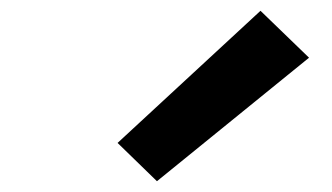

<svg xmlns="http://www.w3.org/2000/svg" viewBox="-20 -836 616 356"><path d="M271 -500 553 -729 463 -816 198 -571Z"/></svg>

Font: Iosevka Sparkle Oblique
Style: Bold
Weight: 700
Italic angle: -9°
Designer: Belleve Invis
Foundry: Belleve Invis
Version: Version 4.5.0; ttfautohint (v1.8.3)